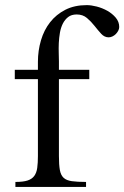

<svg xmlns="http://www.w3.org/2000/svg" viewBox="-20 -734 488 754"><path d="M448.2 -627.9Q448.2 -620.6 444.3 -613.3Q440.4 -606 434.8 -600.3Q429.2 -594.7 421.9 -591.1Q414.6 -587.4 406.7 -587.4Q390.1 -587.4 377.4 -601.3Q364.7 -615.2 351.3 -632.3Q337.9 -649.4 321.5 -663.3Q305.2 -677.2 281.2 -677.2Q260.7 -677.2 247.8 -667.2Q234.9 -657.2 226.8 -641.4Q218.8 -625.5 215.3 -605.5Q211.9 -585.4 210.9 -564.7Q210 -543.9 210.7 -525.4Q211.4 -506.8 211.4 -492.7V-460H330.6V-423.3H211.4V-121.1Q211.4 -86.4 215.1 -66.2Q218.8 -45.9 230 -35.6Q241.2 -25.4 262.2 -22.5Q283.2 -19.5 317.9 -19.5V0H40.5V-19.5Q70.8 -19.5 88.1 -25.1Q105.5 -30.8 114.5 -43Q123.5 -55.2 126.2 -74.7Q128.9 -94.2 128.9 -121.1V-423.3H38.1V-460H128.9V-491.2Q128.9 -535.2 140.9 -575.7Q152.8 -616.2 176.8 -646.7Q200.7 -677.2 236.6 -695.6Q272.5 -713.9 320.8 -713.9Q337.9 -713.9 359.9 -708.3Q381.8 -702.6 401.4 -691.7Q420.9 -680.7 434.6 -664.6Q448.2 -648.4 448.2 -627.9Z"/></svg>

Font: Simplified Naskh
Style: Regular
Weight: 400
Designer: SIL International
Foundry: Arabeyes
Version: 1.02_alpha